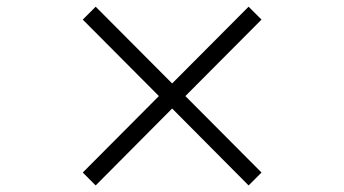

<svg xmlns="http://www.w3.org/2000/svg" viewBox="-20 -590 1040 580"><path d="M770 -68.8 540 -299.8 770 -530.8 731 -569.8 500 -337.9 269 -569.8 230 -530.8 460 -299.8 230 -68.8 269 -29.8 500 -262.2 731 -29.8Z"/></svg>

Font: Galatia SIL
Style: Bold
Weight: 700
Designer: Development by SIL's NRSI team
Version: Version 2.1